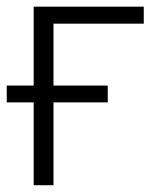

<svg xmlns="http://www.w3.org/2000/svg" viewBox="-20 -548 461 568"><path d="M298.8 -245.1H138.2V0H79.6V-245.1H0V-294.9H79.6V-528.3H405.3V-478H138.2V-294.9H298.8Z"/></svg>

Font: Melbourne
Style: Light
Weight: 300
Designer: Google
Version: Version 2.000980; 2014